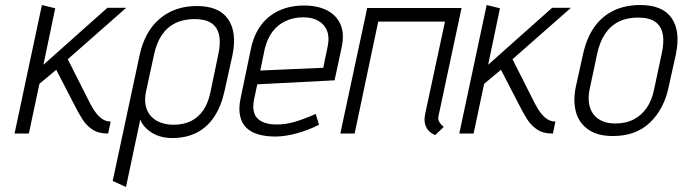

<svg xmlns="http://www.w3.org/2000/svg" viewBox="-20 -532 2720 765"><path d="M340 -118 250 -296 483 -501H408L153 -274L200 -499L147 -512L38 0H95L137 -198L204 -254L278 -111Q292 -83 308 -57.5Q324 -32 348 -16Q372 0 408 0H411L421 -48H418Q405 -48 391.5 -55.5Q378 -63 365 -79Q352 -95 340 -118Z M875 -171 906 -311Q925 -403 889 -455.5Q853 -508 764 -508Q676 -508 616 -457Q556 -406 536 -311L429 189L482 213L539 -56Q544 -41 556 -27.5Q568 -14 584.5 -3.5Q601 7 622 12.5Q643 18 666 18Q722 18 764 -3.5Q806 -25 834 -67.5Q862 -110 875 -171ZM849 -311 818 -163Q809 -120 789.5 -92Q770 -64 740.5 -49.5Q711 -35 672 -35Q644 -35 620.5 -43.5Q597 -52 581.5 -69Q566 -86 560.5 -111Q555 -136 562 -168L593 -311Q603 -360 624.5 -392Q646 -424 679 -440Q712 -456 756 -456Q798 -456 822 -440Q846 -424 853 -392Q860 -360 849 -311Z M992 -134 1005 -196 1313 -212 1341 -342Q1353 -397 1337 -434Q1321 -471 1283.5 -490.5Q1246 -510 1191 -510Q1137 -510 1093.5 -490.5Q1050 -471 1021 -433Q992 -395 980 -339L939 -142Q930 -100 936.5 -70.5Q943 -41 961.5 -23Q980 -5 1009.5 3.5Q1039 12 1077 12Q1115 12 1161.5 -0.5Q1208 -13 1251 -35L1238 -78Q1195 -59 1157.5 -47.5Q1120 -36 1082 -36Q1058 -36 1039 -41.5Q1020 -47 1007.5 -58.5Q995 -70 991 -89Q987 -108 992 -134ZM1286 -349 1268 -262 1017 -251 1035 -338Q1045 -378 1065.5 -405.5Q1086 -433 1117.5 -448Q1149 -463 1189 -463Q1224 -463 1248.5 -449Q1273 -435 1283 -409.5Q1293 -384 1286 -349Z M1727 -69 1819 -500H1443L1336 0H1393L1487 -446H1753L1674 -78Q1669 -53 1674 -36.5Q1679 -20 1688.5 -10.5Q1698 -1 1706 2.5Q1714 6 1714 6L1748 -26Q1738 -34 1731 -45Q1724 -56 1727 -69Z M2112 -118 2022 -296 2255 -501H2180L1925 -274L1972 -499L1919 -512L1810 0H1867L1909 -198L1976 -254L2050 -111Q2064 -83 2080 -57.5Q2096 -32 2120 -16Q2144 0 2180 0H2183L2193 -48H2190Q2177 -48 2163.5 -55.5Q2150 -63 2137 -79Q2124 -95 2112 -118Z M2644 -185 2673 -316Q2692 -408 2656 -460Q2620 -512 2531 -512Q2471 -512 2424.5 -489.5Q2378 -467 2347.5 -423.5Q2317 -380 2303 -316L2274 -185Q2263 -131 2274.5 -87Q2286 -43 2323 -16.5Q2360 10 2422 10Q2514 10 2570 -44Q2626 -98 2644 -185ZM2616 -316 2586 -175Q2578 -134 2557.5 -103.5Q2537 -73 2505.5 -56.5Q2474 -40 2432 -40Q2392 -40 2366 -57Q2340 -74 2330.5 -104.5Q2321 -135 2329 -175L2359 -316Q2369 -364 2390.5 -396.5Q2412 -429 2445 -445.5Q2478 -462 2522 -462Q2566 -462 2590 -445.5Q2614 -429 2620.5 -396.5Q2627 -364 2616 -316Z"/></svg>

Font: Advent Pro
Style: Italic
Weight: 400
Italic angle: -12°
Designer: VivaRado, Andreas Kalpakidis
Foundry: VivaRado, Andreas Kalpakidis
Version: Version 3.000